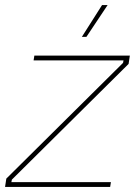

<svg xmlns="http://www.w3.org/2000/svg" viewBox="-22 -740 545 760"><path d="M3 -33 465 -491 467 -501H111L114 -520H492L487 -487L25 -29L23 -19H417L414 0H-2ZM302 -594 382 -720H404L320 -594Z"/></svg>

Font: Fixel Italic Variable 20240409 Display Thin
Style: Italic
Weight: 100
Italic angle: -10°
Designer: AlfaBravo + MacPaw
Foundry: Kyrylo Tkachov, Marchela Mozhyna, Serhii Makarenko, Maria Weinstein, Zakhar Kryvoshyya
Version: Version 1.211;Glyphs 3.2 (3225)